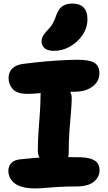

<svg xmlns="http://www.w3.org/2000/svg" viewBox="-20 -1045 605 1076"><path d="M134 -519Q75 -519 51.5 -545.5Q28 -572 28 -608Q28 -642 50.5 -662.5Q73 -683 111 -687Q171 -695 227 -700Q283 -705 331.5 -707.5Q380 -710 417 -710Q481 -710 509 -693Q537 -676 537 -635Q537 -588 498 -559.5Q459 -531 400 -531Q356 -531 320.5 -530Q285 -529 257 -527Q229 -525 206.5 -523Q184 -521 166.5 -520Q149 -519 134 -519ZM301 -120Q252 -120 222 -141Q192 -162 192 -197Q192 -254 196 -308.5Q200 -363 203.5 -413Q207 -463 207 -504Q207 -545 221.5 -565Q236 -585 274 -585Q318 -585 350 -559Q382 -533 382 -495Q382 -466 378 -420.5Q374 -375 369.5 -316.5Q365 -258 365 -189Q365 -120 301 -120ZM181 11Q99 11 63 -17Q27 -45 27 -88Q27 -114 43 -131Q59 -148 92 -152Q140 -157 174 -160Q208 -163 235.5 -164Q263 -165 288.5 -165Q314 -165 343.5 -164.5Q373 -164 413 -164Q464 -164 491 -154.5Q518 -145 528 -128.5Q538 -112 538 -91Q538 -54 506.5 -27Q475 0 404 0Q353 0 309 2.5Q265 5 232.5 8Q200 11 181 11ZM282 -760Q248 -760 230.5 -774.5Q213 -789 213 -812Q213 -829 220.5 -843Q228 -857 243 -872Q264 -893 275.5 -913.5Q287 -934 297 -964Q311 -999 332.5 -1012Q354 -1025 385 -1025Q426 -1025 448 -1003.5Q470 -982 470 -938Q470 -890 443 -849.5Q416 -809 373 -784.5Q330 -760 282 -760Z"/></svg>

Font: Shantell Sans ExtraBold
Style: Regular
Weight: 800
Designer: Stephen Nixon, Anya Danilova, Shantell Martin
Foundry: Arrow Type
Version: Version 1.011;[c5ecc13dd]